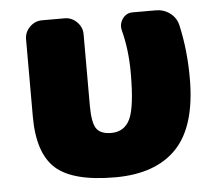

<svg xmlns="http://www.w3.org/2000/svg" viewBox="-44 -568 708 625"><g transform="rotate(-5 310.5 -255.0)"><path d="M487 -520Q513 -520 533 -505Q553 -490 559 -466Q578 -383 578 -290Q578 -134 509.5 -62Q441 10 308 10Q170 10 114 -40.5Q58 -91 58 -210V-463Q58 -486 75 -503Q92 -520 115 -520H189Q212 -520 229 -503Q246 -486 246 -463V-230Q246 -174 259.5 -154.5Q273 -135 308 -135Q351 -135 369.5 -174Q388 -213 388 -325Q388 -400 371 -465Q366 -485 378 -502.5Q390 -520 411 -520Z"/></g></svg>

Font: Rounded Mplus 1c Black
Style: Regular
Weight: 900
Version: Version 1.059.20150529